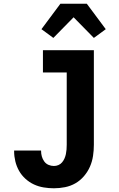

<svg xmlns="http://www.w3.org/2000/svg" viewBox="-20 -1005 640 1033"><path d="M270 8Q243 8 215.5 3.5Q188 -1 163 -12.5Q138 -24 117 -43Q96 -62 82.5 -86Q69 -110 62.5 -137Q56 -164 56 -191V-195H201V-193Q201 -178 205 -163.5Q209 -149 218 -136.5Q227 -124 241 -118Q255 -112 270 -112Q283 -112 294.5 -117Q306 -122 314 -131.5Q322 -141 327 -152.5Q332 -164 334.5 -176Q337 -188 338 -200.5Q339 -213 339 -226V-615H211V-735H485V-226Q485 -196 480.5 -166Q476 -136 464 -108.5Q452 -81 432 -57.5Q412 -34 386 -19Q360 -4 330 2Q300 8 270 8ZM267 -801 203 -848 305 -985H447L549 -848L485 -801L376 -912Z"/></svg>

Font: Iosevka Heavy Extended
Style: Regular
Weight: 900
Width: 7
Monospace: yes
Designer: Belleve Invis
Foundry: Belleve Invis
Version: Version 32.5.0; ttfautohint (v1.8.4)